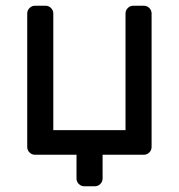

<svg xmlns="http://www.w3.org/2000/svg" viewBox="-20 -540 624 670"><path d="M338 83Q338 94 330 102Q322 110 311 110H274Q263 110 255 102Q247 94 247 83V0H102Q91 0 83 -8Q75 -16 75 -27V-493Q75 -504 83 -512Q91 -520 102 -520H139Q150 -520 158 -512Q166 -504 166 -493V-86H418V-493Q418 -504 426 -512Q434 -520 445 -520H482Q493 -520 501 -512Q509 -504 509 -493V-27Q509 -16 501 -8Q493 0 482 0H338Z"/></svg>

Font: Hezaedrus
Style: Regular
Weight: 400
Designer: Hubert & Fischer
Foundry: Hubert & Fischer
Version: Version 1.10;September 3, 2019;FontCreator 11.5.0.2425 64-bi